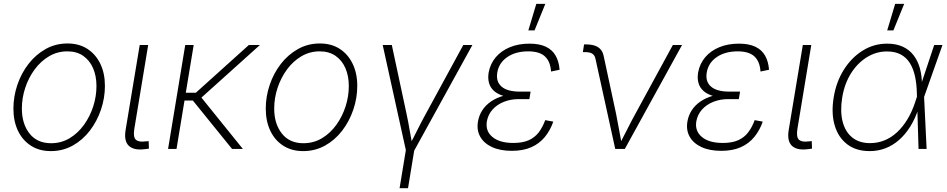

<svg xmlns="http://www.w3.org/2000/svg" viewBox="-20 -775 4929 999"><path d="M244.6 11.2Q185.1 11.2 141.4 -16.6Q97.7 -44.4 73.7 -94.2Q49.8 -144 49.8 -209.5Q49.8 -272.5 70.1 -332.8Q90.3 -393.1 127.9 -441.9Q165.5 -490.7 217.3 -519.8Q269 -548.8 331.5 -548.8Q391.1 -548.8 434.6 -520.8Q478 -492.7 502 -443.1Q525.9 -393.6 525.9 -328.1Q525.9 -265.1 505.4 -204.6Q484.9 -144 447.5 -95.2Q410.2 -46.4 358.4 -17.6Q306.6 11.2 244.6 11.2ZM245.6 -29.8Q298.8 -29.8 342.3 -55.9Q385.7 -82 417 -125.5Q448.2 -168.9 465.1 -221.4Q481.9 -273.9 481.9 -327.1Q481.9 -379.9 464.1 -420.7Q446.3 -461.4 412.6 -484.6Q378.9 -507.8 330.6 -507.8Q278.8 -507.8 235.6 -482.4Q192.4 -457 160.6 -414.1Q128.9 -371.1 111.3 -318.1Q93.8 -265.1 93.8 -210Q93.8 -130.9 133.5 -80.3Q173.3 -29.8 245.6 -29.8Z M729.5 1.5Q675.8 7.8 650.1 -16.6Q624.5 -41 633.3 -97.2L707 -541H751L678.7 -103.5Q671.9 -61 687.5 -47.6Q703.1 -34.2 738.8 -39.6Q745.1 -40 747.1 -40Q749 -40 753.4 -41L754.9 -2Q750 -1 743.4 0Q736.8 1 729.5 1.5Z M987.8 -541 898.4 0H854.5L943.8 -541ZM1332.5 -541 1011.2 -252H918.9L925.8 -292.5H999L1274.9 -541ZM1187.5 0 979.5 -256.8 1015.1 -283.2 1243.7 0Z M1557.6 11.2Q1498 11.2 1454.3 -16.6Q1410.6 -44.4 1386.7 -94.2Q1362.8 -144 1362.8 -209.5Q1362.8 -272.5 1383.1 -332.8Q1403.3 -393.1 1440.9 -441.9Q1478.5 -490.7 1530.3 -519.8Q1582 -548.8 1644.5 -548.8Q1704.1 -548.8 1747.6 -520.8Q1791 -492.7 1814.9 -443.1Q1838.9 -393.6 1838.9 -328.1Q1838.9 -265.1 1818.4 -204.6Q1797.9 -144 1760.5 -95.2Q1723.1 -46.4 1671.4 -17.6Q1619.6 11.2 1557.6 11.2ZM1558.6 -29.8Q1611.8 -29.8 1655.3 -55.9Q1698.7 -82 1730 -125.5Q1761.2 -168.9 1778.1 -221.4Q1794.9 -273.9 1794.9 -327.1Q1794.9 -379.9 1777.1 -420.7Q1759.3 -461.4 1725.6 -484.6Q1691.9 -507.8 1643.6 -507.8Q1591.8 -507.8 1548.6 -482.4Q1505.4 -457 1473.6 -414.1Q1441.9 -371.1 1424.3 -318.1Q1406.7 -265.1 1406.7 -210Q1406.7 -130.9 1446.5 -80.3Q1486.3 -29.8 1558.6 -29.8Z M2092.8 11.2 1971.2 -541H2018.6L2095.2 -183.1Q2104 -142.6 2110.8 -101.6Q2117.7 -60.5 2125.5 -20.5H2111.3Q2132.8 -60.5 2153.1 -101.6Q2173.3 -142.6 2195.8 -183.1L2390.6 -541H2438L2133.8 11.2ZM2059.1 204.1 2093.3 -3.9H2137.2L2103 204.1Z M2643.1 9.8Q2582 9.8 2540 -9.8Q2498 -29.3 2478.8 -63.5Q2459.5 -97.7 2466.8 -142.1Q2472.2 -174.3 2489.3 -200.9Q2506.3 -227.5 2534.9 -247.1Q2563.5 -266.6 2602.3 -277.3Q2641.1 -288.1 2689.9 -288.1H2738.8L2734.4 -259.3H2678.7Q2636.7 -259.3 2601.1 -244.9Q2565.4 -230.5 2542.5 -204.6Q2519.5 -178.7 2513.2 -143.6Q2504.9 -93.3 2542.2 -62.3Q2579.6 -31.2 2650.9 -31.2Q2699.2 -31.2 2731 -45.4Q2762.7 -59.6 2783 -86.2Q2803.2 -112.8 2816.9 -149.9L2858.9 -142.1Q2842.8 -96.2 2814.7 -62Q2786.6 -27.8 2744.4 -9Q2702.1 9.8 2643.1 9.8ZM2686 -265.1Q2637.2 -265.1 2603.8 -274.7Q2570.3 -284.2 2550.8 -301.5Q2531.2 -318.8 2524.4 -343.3Q2517.6 -367.7 2522.5 -397.5Q2530.8 -443.4 2559.6 -477.3Q2588.4 -511.2 2633.3 -529.5Q2678.2 -547.9 2734.9 -547.9Q2786.6 -547.9 2820.1 -532Q2853.5 -516.1 2870.8 -485.8Q2888.2 -455.6 2891.6 -412.1L2847.2 -402.8Q2843.8 -455.1 2815.4 -481.4Q2787.1 -507.8 2728.5 -507.8Q2662.6 -507.8 2619.1 -477.8Q2575.7 -447.8 2567.4 -397.5Q2559.6 -350.6 2589.6 -324.5Q2619.6 -298.3 2685.1 -298.3H2740.7L2735.4 -265.1ZM2729 -616.7 2770.5 -754.9H2817.4L2761.2 -616.7Z M3181.2 0 3078.1 -470.2Q3073.7 -488.8 3060.8 -496.3Q3047.9 -503.9 3024.4 -503.9H3012.7L3019 -543.9H3030.8Q3069.3 -543.9 3091.8 -529.5Q3114.3 -515.1 3120.6 -485.4L3185.5 -183.1Q3193.8 -142.6 3200.9 -101.3Q3208 -60.1 3215.8 -20.5H3201.7Q3223.1 -60.5 3243.4 -101.6Q3263.7 -142.6 3286.1 -183.1L3481 -541H3528.8L3231 0Z M3732.9 9.8Q3671.9 9.8 3629.9 -9.8Q3587.9 -29.3 3568.6 -63.5Q3549.3 -97.7 3556.6 -142.1Q3562 -174.3 3579.1 -200.9Q3596.2 -227.5 3624.8 -247.1Q3653.3 -266.6 3692.1 -277.3Q3731 -288.1 3779.8 -288.1H3828.6L3824.2 -259.3H3768.6Q3726.6 -259.3 3690.9 -244.9Q3655.3 -230.5 3632.3 -204.6Q3609.4 -178.7 3603 -143.6Q3594.7 -93.3 3632.1 -62.3Q3669.4 -31.2 3740.7 -31.2Q3789.1 -31.2 3820.8 -45.4Q3852.5 -59.6 3872.8 -86.2Q3893.1 -112.8 3906.7 -149.9L3948.7 -142.1Q3932.6 -96.2 3904.5 -62Q3876.5 -27.8 3834.2 -9Q3792 9.8 3732.9 9.8ZM3775.9 -265.1Q3727.1 -265.1 3693.6 -274.7Q3660.2 -284.2 3640.6 -301.5Q3621.1 -318.8 3614.3 -343.3Q3607.4 -367.7 3612.3 -397.5Q3620.6 -443.4 3649.4 -477.3Q3678.2 -511.2 3723.1 -529.5Q3768.1 -547.9 3824.7 -547.9Q3876.5 -547.9 3909.9 -532Q3943.4 -516.1 3960.7 -485.8Q3978 -455.6 3981.4 -412.1L3937 -402.8Q3933.6 -455.1 3905.3 -481.4Q3877 -507.8 3818.4 -507.8Q3752.4 -507.8 3709 -477.8Q3665.5 -447.8 3657.2 -397.5Q3649.4 -350.6 3679.4 -324.5Q3709.5 -298.3 3774.9 -298.3H3830.6L3825.2 -265.1Z M4179.7 1.5Q4126 7.8 4100.3 -16.6Q4074.7 -41 4083.5 -97.2L4157.2 -541H4201.2L4128.9 -103.5Q4122.1 -61 4137.7 -47.6Q4153.3 -34.2 4189 -39.6Q4195.3 -40 4197.3 -40Q4199.2 -40 4203.6 -41L4205.1 -2Q4200.2 -1 4193.6 0Q4187 1 4179.7 1.5Z M4504.9 11.2Q4434.6 11.2 4387.9 -24.4Q4341.3 -60.1 4322.8 -123.3Q4304.2 -186.5 4317.9 -269Q4331.5 -351.1 4371.6 -413.8Q4411.6 -476.6 4469.5 -512.2Q4527.3 -547.9 4595.7 -547.9Q4643.6 -547.9 4678 -531.7Q4712.4 -515.6 4734.4 -486.3Q4756.3 -457 4766.8 -418Q4777.3 -378.9 4776.9 -333.5H4791.5L4788.1 -272.5L4801.3 0H4759.3L4750.5 -291Q4749.5 -337.9 4741 -377.4Q4732.4 -417 4714.6 -446Q4696.8 -475.1 4667.5 -491.2Q4638.2 -507.3 4595.2 -507.3Q4539.1 -507.3 4490.2 -477.1Q4441.4 -446.8 4407.7 -393.1Q4374 -339.4 4362.3 -268.6Q4350.6 -197.3 4364 -143.6Q4377.4 -89.8 4413.8 -60.1Q4450.2 -30.3 4506.8 -30.3Q4546.4 -30.3 4581.5 -44.4Q4616.7 -58.6 4647 -86.4Q4677.2 -114.3 4701.7 -154.5Q4726.1 -194.8 4742.7 -246.6L4840.8 -541H4883.8L4787.6 -269L4771.5 -208H4758.3Q4741.2 -156.2 4715.6 -115.5Q4689.9 -74.7 4657.5 -46.4Q4625 -18.1 4586.7 -3.4Q4548.3 11.2 4504.9 11.2ZM4596.2 -616.7 4637.7 -754.9H4684.6L4628.4 -616.7Z"/></svg>

Font: Inter 17pt ExtraLight
Style: Italic
Weight: 250
Italic angle: -9.3988°
Version: Version 4.001;git-66647c0bb